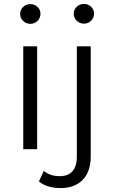

<svg xmlns="http://www.w3.org/2000/svg" viewBox="-20 -763 583 982"><path d="M409 -642C439 -642 461 -665 461 -694C461 -721 438 -743 409 -743C380 -743 357 -720 357 -693C357 -665 380 -642 409 -642ZM135 -641C165 -641 187 -664 187 -693C187 -720 164 -742 135 -742C106 -742 83 -719 83 -692C83 -664 106 -641 135 -641ZM99 0H170V-526H99ZM290 199C390 199 444 136 444 39V-526H373V39C373 104 342 138 286 138C253 138 225 129 204 111L179 165C205 188 248 199 290 199Z"/></svg>

Font: Talent
Style: Regular
Weight: 400
Designer: Mike Powis
Version: Version 1.001;hotconv 1.0.109;makeotfexe 2.5.65596